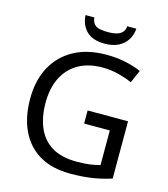

<svg xmlns="http://www.w3.org/2000/svg" viewBox="-132 -1021 992 1134"><g transform="rotate(15 364.0 -454.0)"><path d="M407 -377H654V-27Q596 -8 537 1Q478 10 403 10Q292 10 216 -34.5Q140 -79 100.5 -161.5Q61 -244 61 -357Q61 -469 105 -551Q149 -633 231.5 -678.5Q314 -724 431 -724Q491 -724 544.5 -713Q598 -702 644 -682L610 -604Q572 -621 524.5 -633Q477 -645 426 -645Q341 -645 280 -610Q219 -575 187 -510.5Q155 -446 155 -357Q155 -272 182.5 -206.5Q210 -141 269 -104.5Q328 -68 424 -68Q471 -68 504 -73Q537 -78 564 -85V-297H407ZM560 -918Q557 -878 537.5 -848Q518 -818 484 -801Q450 -784 402 -784Q328 -784 290.5 -820.5Q253 -857 249 -918H303Q306 -891 318.5 -877.5Q331 -864 352.5 -859.5Q374 -855 404 -855Q430 -855 451.5 -860Q473 -865 487.5 -878.5Q502 -892 505 -918Z"/></g></svg>

Font: Noto Sans Tamil
Style: Regular
Weight: 400
Designer: Jelle Bosma - Monotype Design Team
Foundry: Monotype Imaging Inc.
Version: Version 2.003